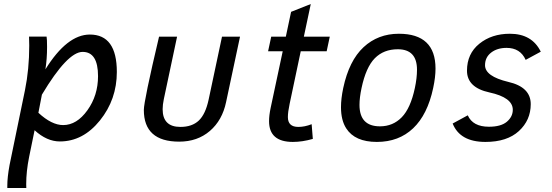

<svg xmlns="http://www.w3.org/2000/svg" viewBox="-20 -696 2767 962"><path d="M111.8 246.1H16.6V234.9Q16.6 192.4 27.8 131.3Q34.7 94.2 105 -243.7Q126.5 -349.1 126.5 -467.8Q126.5 -483.4 125.5 -512.7H213.4Q215.8 -501.5 215.8 -460.9Q215.8 -399.9 207.5 -348.6Q315.9 -522.9 430.2 -522.9Q565.4 -522.9 565.4 -335.4Q565.4 -197.8 480.7 -92.5Q396 12.7 279.8 12.7Q214.4 12.7 153.3 -43.5L126 89.8Q111.3 162.6 111.3 226.6ZM296.4 -69.3Q364.7 -69.3 418 -143.6Q471.2 -217.8 471.2 -314.5Q471.2 -436 394 -436Q317.9 -436 189.9 -221.7L172.4 -130.9Q238.8 -69.3 296.4 -69.3Z M877.9 13.7Q700.7 13.7 700.7 -145Q700.7 -189.9 776.9 -512.2H867.2L800.8 -199.2Q794.9 -170.9 794.9 -148.9Q794.9 -60.1 883.8 -60.1Q942.4 -60.1 976.1 -92Q1009.8 -124 1025.4 -197.3L1092.3 -512.2H1182.6L1112.8 -184.6Q1093.8 -93.3 1031.5 -39.8Q969.2 13.7 877.9 13.7Z M1447.3 15.1Q1328.1 15.1 1328.1 -88.9Q1328.1 -117.7 1335.9 -154.8L1396.5 -439H1323.2L1338.9 -512.2H1412.1L1438.5 -636.7L1537.1 -675.8L1502.4 -512.2H1632.3L1616.7 -439H1486.8L1431.2 -175.8Q1422.4 -134.8 1422.4 -109.4Q1422.4 -60.1 1474.6 -60.1Q1506.8 -60.1 1541.5 -73.7L1547.4 0Q1495.1 15.1 1447.3 15.1Z M1868.2 15.1Q1758.3 15.1 1714.8 -52.7Q1688.5 -93.3 1688.5 -158.7Q1688.5 -201.7 1699.7 -254.9Q1729 -392.1 1801.5 -459.5Q1874 -526.9 1978.5 -526.9Q2162.1 -526.9 2162.1 -352.5Q2162.1 -309.1 2150.4 -254.9Q2122.1 -121.6 2050 -53.2Q1978 15.1 1868.2 15.1ZM1883.8 -63Q1948.7 -63 1992.9 -108.4Q2037.1 -153.8 2058.6 -254.9Q2069.3 -304.7 2069.3 -346.7Q2069.3 -449.2 1973.1 -449.2Q1902.3 -449.2 1857.9 -404.1Q1813.5 -358.9 1791.5 -254.9Q1781.2 -206.5 1781.2 -170.4Q1781.2 -63 1883.8 -63Z M2412.1 15.1Q2284.7 15.1 2248 -77.1L2323.7 -118.2Q2349.1 -61 2429.7 -61Q2490.2 -61 2519.8 -86.2Q2549.3 -111.3 2549.3 -146Q2549.3 -207.5 2432.1 -232.9Q2319.8 -257.3 2319.8 -341.8Q2319.8 -426.8 2381.6 -476.8Q2443.4 -526.9 2534.7 -526.9Q2645.5 -526.9 2689.5 -437L2613.8 -396Q2586.9 -456.1 2518.1 -456.1Q2471.2 -456.1 2440.7 -432.4Q2410.2 -408.7 2410.2 -369.1Q2410.2 -313.5 2526.9 -285.6Q2639.2 -259.8 2639.2 -174.3Q2639.2 -93.8 2579.8 -39.3Q2520.5 15.1 2412.1 15.1Z"/></svg>

Font: Cadman
Style: Italic
Weight: 400
Italic angle: -12°
Designer: Paul James MIller
Foundry: High-Logic / Made with FontCreator
Version: Version 2.114;March 28, 2021;FontCreator 13.0.0.2683 64-bit